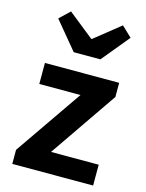

<svg xmlns="http://www.w3.org/2000/svg" viewBox="-117 -850 698 921"><g transform="rotate(15 231.5 -389.5)"><path d="M36.1 0V-69.8L266.6 -403.8H62V-508.3H430.7V-438L200.7 -103.5H437.5V0ZM182.1 -593.8 68.4 -731 119.1 -779.3 246.1 -677.7H250L377 -779.3L427.7 -731L314.5 -593.8Z"/></g></svg>

Font: Akatab ExtraBold
Style: Regular
Weight: 800
Designer: SIL International
Foundry: SIL International
Version: Version 3.000